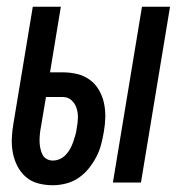

<svg xmlns="http://www.w3.org/2000/svg" viewBox="-20 -540 540 568"><path d="M314 0 400 -520H483L397 0ZM136 8Q114 8 93 2.5Q72 -3 56.5 -16.5Q41 -30 31.5 -48.5Q22 -67 18 -88Q14 -109 15 -131.5Q16 -154 20 -176L77 -520H160L128 -326H166Q188 -326 208.5 -321Q229 -316 245.5 -304Q262 -292 272.5 -274Q283 -256 287.5 -235.5Q292 -215 291.5 -193Q291 -171 287 -149Q284 -131 279 -112Q274 -93 264.5 -75Q255 -57 242 -41Q229 -25 212 -13.5Q195 -2 175 3Q155 8 136 8ZM136 -65Q147 -65 157 -69.5Q167 -74 175 -82.5Q183 -91 188 -100.5Q193 -110 196.5 -120Q200 -130 203 -140.5Q206 -151 207 -161Q210 -176 210.5 -191Q211 -206 206.5 -220Q202 -234 191.5 -243.5Q181 -253 166 -253H116L101 -164Q99 -154 98 -143.5Q97 -133 97 -123Q97 -113 99 -103Q101 -93 105 -84Q109 -75 117.5 -70Q126 -65 136 -65Z"/></svg>

Font: Iosevka Medium
Style: Italic
Weight: 500
Italic angle: -9°
Monospace: yes
Designer: Belleve Invis
Foundry: Belleve Invis
Version: Version 32.5.0; ttfautohint (v1.8.4)